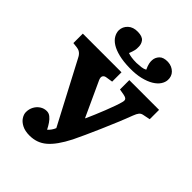

<svg xmlns="http://www.w3.org/2000/svg" viewBox="-270 -1100 1250 1250"><g transform="rotate(45 355.5 -474.5)"><path d="M230 14Q189 14 161 -0.5Q133 -15 119.5 -36.5Q106 -58 106 -78Q106 -106 118.5 -129Q131 -152 152 -165.5Q173 -179 198 -179Q217 -179 232.5 -166.5Q248 -154 261 -135Q274 -116 285 -94Q296 -104 305 -116.5Q314 -129 320 -144L98 -566Q91 -581 82.5 -590Q74 -599 65 -603.5Q56 -608 42 -610L7 -614V-701H363V-615L318 -608Q301 -606 294 -594.5Q287 -583 296 -562L406 -323H409Q421 -350 435.5 -384Q450 -418 463.5 -452.5Q477 -487 488 -517.5Q499 -548 504 -568Q510 -589 501.5 -597Q493 -605 475 -608L435 -615V-701H709V-615L660 -605Q643 -602 633.5 -590.5Q624 -579 615 -555Q597 -507 574.5 -453Q552 -399 529 -346Q506 -293 485 -247Q464 -201 448 -168Q423 -119 398 -84Q373 -49 347.5 -27.5Q322 -6 293 4Q264 14 230 14ZM381 -758Q322 -759 279.5 -769.5Q237 -780 210 -797Q183 -814 170 -836.5Q157 -859 157 -882Q158 -916 183.5 -940Q209 -964 253 -963Q295 -962 310.5 -942Q326 -922 325 -894Q326 -881 322.5 -865Q319 -849 309 -824Q322 -819 342 -816Q362 -813 389 -813Q413 -814 432 -816.5Q451 -819 465 -827Q453 -853 450 -869Q447 -885 448 -897Q449 -923 468 -943.5Q487 -964 529 -963Q549 -962 564.5 -955Q580 -948 591.5 -936.5Q603 -925 608 -910Q613 -895 612 -879Q611 -857 596.5 -835Q582 -813 553 -795.5Q524 -778 481 -767.5Q438 -757 381 -758Z"/></g></svg>

Font: Literata ExtraBold
Style: Regular
Weight: 800
Designer: Latin by Veronika Burian and Jose Scaglione. Greek by Irene Vlachou. Cyrillic by Vera Evstafieva.
Foundry: TypeTogether
Version: Version 3.103;gftools[0.9.29]